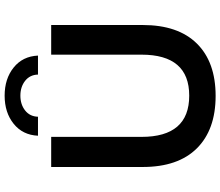

<svg xmlns="http://www.w3.org/2000/svg" viewBox="-81 -860 951 829"><g transform="rotate(-90 394.5 -445.5)"><path d="M88 -305V-700H218V-310Q218 -104 396 -104Q573 -104 573 -310V-700H701V-305Q701 -152 621 -71Q541 10 395 10Q249 10 168.5 -71Q88 -152 88 -305ZM396 -901Q469 -901 517.5 -862Q566 -823 569 -757H487Q486 -792 460 -812.5Q434 -833 396 -833Q358 -833 332 -812.5Q306 -792 305 -757H223Q226 -823 274.5 -862Q323 -901 396 -901Z"/></g></svg>

Font: CMG Sans SemiBold
Style: Regular
Weight: 600
Designer: Julieta Ulanovsky
Foundry: Julieta Ulanovsky
Version: Version 7.200